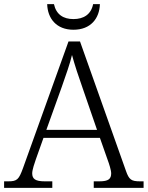

<svg xmlns="http://www.w3.org/2000/svg" viewBox="-22 -916 720 936"><path d="M336 -771C420 -771 463 -826 465 -896H432C422 -845 385 -823 336 -823C287 -823 252 -845 241 -896H208C210 -826 253 -771 336 -771ZM-2 0H233V-32H196C150 -32 135 -44 135 -71C135 -88 147 -123 153 -140L190 -244H465L503 -136C509 -120 520 -87 520 -71C520 -44 507 -32 463 -32H435V0H678V-32H661C618 -32 607 -40 592 -83L368 -714H312L90 -96C70 -41 61 -32 19 -32H-2ZM204 -283 279 -492C298 -546 320 -608 329 -648C341 -603 362 -539 382 -483L451 -283Z"/></svg>

Font: Noto Serif Devanagari Light
Style: Regular
Weight: 300
Designer: Universal Thirst, Indian Type Foundry and the Monotype Design Team
Foundry: Monotype Imaging Inc.
Version: Version 2.004